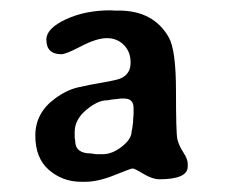

<svg xmlns="http://www.w3.org/2000/svg" viewBox="-20 -712 442 374"><path d="M188 -516.6Q170.4 -516.6 147.9 -497.8Q125.5 -479 125.5 -455.1V-442.9Q126.5 -439.9 126.5 -437.5Q126.5 -413.1 157.2 -413.1L167.5 -411.6H179.7Q198.7 -411.6 217.5 -426.5Q236.3 -441.4 236.3 -455.6Q237.8 -461.4 237.8 -463.4L239.3 -474.6Q239.3 -476.6 239.3 -478.5L240.2 -489.7V-501.5Q240.2 -520 222.2 -520H213.4L211.4 -519.5L197.3 -518.1Q191.4 -516.6 188 -516.6ZM99.6 -606.4Q70.3 -606.4 70.3 -634.8Q70.3 -656.7 108.2 -674.3Q146 -691.9 195.3 -691.9L203.1 -691.4H211.4Q278.8 -691.4 308.6 -639.6Q322.8 -615.2 322.8 -534.4Q322.8 -453.6 325.4 -441.4Q328.1 -429.2 336.9 -415.5Q345.7 -401.9 345.7 -393.6V-387.7Q345.7 -362.8 290.5 -362.8Q276.9 -362.8 259.5 -373.3Q242.2 -383.8 238.5 -383.8Q234.9 -383.8 202.9 -370.8Q170.9 -357.9 146 -357.9H138.2Q102.1 -357.9 75.4 -380.9Q48.8 -403.8 48.8 -447.8Q48.8 -491.7 86.4 -519.5Q109.4 -536.6 131.6 -541.7Q153.8 -546.9 181.4 -551.5Q209 -556.2 216.8 -560.1Q234.4 -568.8 234.4 -590.1Q234.4 -611.3 221.2 -624.5Q208 -637.7 188.2 -637.7Q168.5 -637.7 138.4 -622.1Q108.4 -606.4 99.6 -606.4Z"/></svg>

Font: Averia Gruesa Libre
Style: Regular
Weight: 400
Italic angle: -1.70001°
Version: Version 1.002